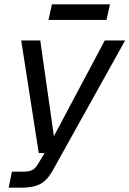

<svg xmlns="http://www.w3.org/2000/svg" viewBox="-20 -717 598 887"><path d="M20 150 35 76H86Q113 76 128 69Q143 62 156 40L186 -10H159L78 -530H166L229 -88L464 -530H558L225 68Q208 99 188.5 117Q169 135 142 142.5Q115 150 75 150ZM204 -625 220 -697H488L472 -625Z"/></svg>

Font: Geist
Style: Italic
Weight: 400
Italic angle: -12°
Designer: Basement.studio, Andrés Briganti, Mateo Zaragoza
Foundry: Basement.studio, Vercel, Andrés Briganti, Guido Ferreyra, Mateo Zaragoza
Version: Version 1.500